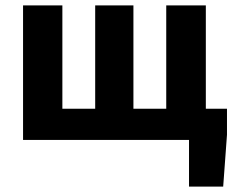

<svg xmlns="http://www.w3.org/2000/svg" viewBox="-20 -516 869 708"><path d="M677 172H803L817 -19V-115H739V-496H593V-115H472V-496H331V-115H210V-496H65V0H677Z"/></svg>

Font: Giro Sans Regular
Style: Bold
Weight: 700
Designer: Paul D. Hunt
Foundry: Adobe Systems Incorporated
Version: Version 1.000;PS 1.0;hotconv 1.0.88;makeotf.lib2.5.647800